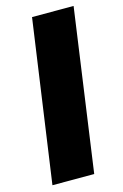

<svg xmlns="http://www.w3.org/2000/svg" viewBox="-109 -740 506 790"><g transform="rotate(-15 144.0 -345.0)"><path d="M288 -690H111L13 0H191Z"/></g></svg>

Font: Exo 2 Extra Bold
Style: Italic
Weight: 800
Italic angle: -8°
Designer: Natanael Gama
Version: Version 1.001;PS 001.001;hotconv 1.0.88;makeotf.lib2.5.64775